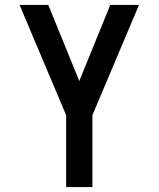

<svg xmlns="http://www.w3.org/2000/svg" viewBox="-20 -540 640 775"><path d="M247 215V-75L59 -520H175L300 -213L425 -520H541L353 -75V215Z"/></svg>

Font: Iosevka Aile Semibold
Style: Regular
Weight: 600
Designer: Belleve Invis
Foundry: Belleve Invis
Version: Version 31.1.0; ttfautohint (v1.8.4)